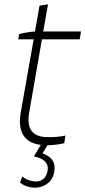

<svg xmlns="http://www.w3.org/2000/svg" viewBox="-20 -665 393 884"><path d="M68 -508 64 -484H135L75 -144C60 -54 96 -6 168 2L136 55C177 63 206 83 199 121C193 156 171 174 136 170C112 167 95 159 83 147L72 175C84 186 103 196 132 199C168 202 220 184 230 126C237 83 220 58 176 41L198 4C226 3 256 0 276 -6L281 -41C258 -35 217 -32 189 -34C129 -38 102 -72 114 -145L173 -484H347L353 -520H179L201 -645L162 -639L141 -520C118 -519 86 -513 68 -508Z"/></svg>

Font: Fixel Text 20240404 ExtraLight
Style: Italic
Weight: 200
Width: 4
Italic angle: -10°
Designer: AlfaBravo + MacPaw
Foundry: Kyrylo Tkachov, Marchela Mozhyna, Serhii Makarenko, Maria Weinstein, Zakhar Kryvoshyya
Version: Version 1.211;Glyphs 3.2 (3225)